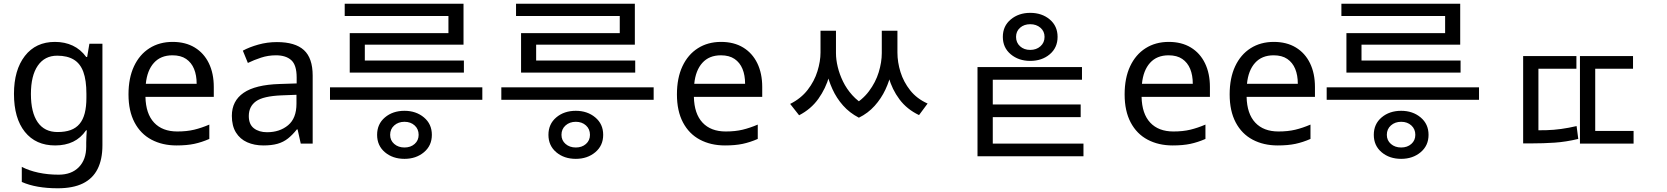

<svg xmlns="http://www.w3.org/2000/svg" viewBox="-20 -771 8952 1031"><path d="M275 -546Q328 -546 370.5 -526Q413 -506 443 -465H448L460 -536H530V9Q530 85 504 136.5Q478 188 425 214Q372 240 290 240Q232 240 183.5 231.5Q135 223 97 206V125Q135 145 186 156Q237 167 295 167Q364 167 403.5 126.5Q443 86 443 16V-5Q443 -17 444 -39.5Q445 -62 446 -71H442Q414 -30 372.5 -10Q331 10 276 10Q172 10 113.5 -63Q55 -136 55 -267Q55 -395 113.5 -470.5Q172 -546 275 -546ZM287 -472Q220 -472 183 -418.5Q146 -365 146 -266Q146 -167 182.5 -114.5Q219 -62 289 -62Q330 -62 359 -72.5Q388 -83 407 -105.5Q426 -128 435 -163Q444 -198 444 -246V-267Q444 -340 427.5 -385Q411 -430 376 -451Q341 -472 287 -472Z M907 -546Q976 -546 1025.5 -516Q1075 -486 1101.5 -431.5Q1128 -377 1128 -304V-251H761Q763 -160 807.5 -112.5Q852 -65 932 -65Q983 -65 1022.5 -74.5Q1062 -84 1104 -102V-25Q1063 -7 1023 1.5Q983 10 928 10Q852 10 793.5 -21Q735 -52 702.5 -113.5Q670 -175 670 -264Q670 -352 699.5 -415Q729 -478 782.5 -512Q836 -546 907 -546ZM906 -474Q843 -474 806.5 -433.5Q770 -393 763 -321H1036Q1036 -367 1022 -401Q1008 -435 979.5 -454.5Q951 -474 906 -474Z M1467 -545Q1565 -545 1612 -502Q1659 -459 1659 -365V0H1595L1578 -76H1574Q1551 -47 1526.5 -27.5Q1502 -8 1470.5 1Q1439 10 1394 10Q1346 10 1307.5 -7Q1269 -24 1247 -59.5Q1225 -95 1225 -149Q1225 -229 1288 -272.5Q1351 -316 1482 -320L1573 -323V-355Q1573 -422 1544 -448Q1515 -474 1462 -474Q1420 -474 1382 -461.5Q1344 -449 1311 -433L1284 -499Q1319 -518 1367 -531.5Q1415 -545 1467 -545ZM1493 -259Q1393 -255 1354.5 -227Q1316 -199 1316 -148Q1316 -103 1343.5 -82Q1371 -61 1414 -61Q1482 -61 1527 -98.5Q1572 -136 1572 -214V-262Z M2152 82Q2089 82 2047 46.5Q2005 11 2005 -47Q2005 -105 2047 -140.5Q2089 -176 2152 -176Q2214 -176 2256.5 -140.5Q2299 -105 2299 -47Q2299 11 2256.5 46.5Q2214 82 2152 82ZM2152 21Q2185 21 2206.5 2Q2228 -17 2228 -47Q2228 -78 2206.5 -97.5Q2185 -117 2152 -117Q2119 -117 2097 -97.5Q2075 -78 2075 -47Q2075 -17 2097 2Q2119 21 2152 21ZM2570 -235H1752V-302H2570ZM2471 -381H1858V-593H2388V-707H2469V-531H1939V-446H2471ZM2469 -685H1831V-751H2469Z M3072 82Q3009 82 2967 46.5Q2925 11 2925 -47Q2925 -105 2967 -140.5Q3009 -176 3072 -176Q3134 -176 3176.5 -140.5Q3219 -105 3219 -47Q3219 11 3176.5 46.5Q3134 82 3072 82ZM3072 21Q3105 21 3126.5 2Q3148 -17 3148 -47Q3148 -78 3126.5 -97.5Q3105 -117 3072 -117Q3039 -117 3017 -97.5Q2995 -78 2995 -47Q2995 -17 3017 2Q3039 21 3072 21ZM3490 -235H2672V-302H3490ZM3391 -381H2778V-593H3308V-707H3389V-531H2859V-446H3391ZM3389 -685H2751V-751H3389Z M3852 -546Q3921 -546 3970.5 -516Q4020 -486 4046.5 -431.5Q4073 -377 4073 -304V-251H3706Q3708 -160 3752.5 -112.5Q3797 -65 3877 -65Q3928 -65 3967.5 -74.5Q4007 -84 4049 -102V-25Q4008 -7 3968 1.5Q3928 10 3873 10Q3797 10 3738.5 -21Q3680 -52 3647.5 -113.5Q3615 -175 3615 -264Q3615 -352 3644.5 -415Q3674 -478 3727.5 -512Q3781 -546 3852 -546ZM3851 -474Q3788 -474 3751.5 -433.5Q3715 -393 3708 -321H3981Q3981 -367 3967 -401Q3953 -435 3924.5 -454.5Q3896 -474 3851 -474Z M4386 -606H4451V-489Q4451 -427 4432.5 -361.5Q4414 -296 4374.5 -240.5Q4335 -185 4271 -152L4223 -213Q4281 -242 4317 -288.5Q4353 -335 4369.5 -388.5Q4386 -442 4386 -489ZM4407 -606H4469V-486Q4469 -451 4478.5 -411.5Q4488 -372 4507 -333Q4526 -294 4556.5 -260Q4587 -226 4629 -203L4592 -139Q4542 -165 4507 -204.5Q4472 -244 4450 -292.5Q4428 -341 4417.5 -390.5Q4407 -440 4407 -486ZM4715 -606H4778V-486Q4778 -439 4767.5 -388.5Q4757 -338 4734.5 -290Q4712 -242 4676.5 -202.5Q4641 -163 4592 -139L4554 -203Q4610 -233 4646 -281Q4682 -329 4698.5 -383Q4715 -437 4715 -486ZM4734 -606H4799V-489Q4799 -437 4815.5 -384Q4832 -331 4867.5 -286Q4903 -241 4961 -215L4915 -153Q4850 -184 4810 -237.5Q4770 -291 4752 -356.5Q4734 -422 4734 -489Z M5512 -702Q5575 -702 5617 -666.5Q5659 -631 5659 -573Q5659 -515 5617 -479.5Q5575 -444 5512 -444Q5450 -444 5407.5 -479.5Q5365 -515 5365 -573Q5365 -631 5407.5 -666.5Q5450 -702 5512 -702ZM5512 -641Q5479 -641 5457.5 -622Q5436 -603 5436 -573Q5436 -542 5457.5 -522.5Q5479 -503 5512 -503Q5545 -503 5567 -522.5Q5589 -542 5589 -573Q5589 -603 5567 -622Q5545 -641 5512 -641ZM5229 -411H5790V-343H5311V35H5229ZM5229 0H5798V68H5229ZM5248 -210H5783V-142H5248Z M6256 -546Q6325 -546 6374.5 -516Q6424 -486 6450.5 -431.5Q6477 -377 6477 -304V-251H6110Q6112 -160 6156.5 -112.5Q6201 -65 6281 -65Q6332 -65 6371.5 -74.5Q6411 -84 6453 -102V-25Q6412 -7 6372 1.5Q6332 10 6277 10Q6201 10 6142.5 -21Q6084 -52 6051.5 -113.5Q6019 -175 6019 -264Q6019 -352 6048.5 -415Q6078 -478 6131.5 -512Q6185 -546 6256 -546ZM6255 -474Q6192 -474 6155.5 -433.5Q6119 -393 6112 -321H6385Q6385 -367 6371 -401Q6357 -435 6328.5 -454.5Q6300 -474 6255 -474Z M6820 -546Q6889 -546 6938.5 -516Q6988 -486 7014.5 -431.5Q7041 -377 7041 -304V-251H6674Q6676 -160 6720.5 -112.5Q6765 -65 6845 -65Q6896 -65 6935.5 -74.5Q6975 -84 7017 -102V-25Q6976 -7 6936 1.5Q6896 10 6841 10Q6765 10 6706.5 -21Q6648 -52 6615.5 -113.5Q6583 -175 6583 -264Q6583 -352 6612.5 -415Q6642 -478 6695.5 -512Q6749 -546 6820 -546ZM6819 -474Q6756 -474 6719.5 -433.5Q6683 -393 6676 -321H6949Q6949 -367 6935 -401Q6921 -435 6892.5 -454.5Q6864 -474 6819 -474Z M7504 82Q7441 82 7399 46.5Q7357 11 7357 -47Q7357 -105 7399 -140.5Q7441 -176 7504 -176Q7566 -176 7608.5 -140.5Q7651 -105 7651 -47Q7651 11 7608.5 46.5Q7566 82 7504 82ZM7504 21Q7537 21 7558.5 2Q7580 -17 7580 -47Q7580 -78 7558.5 -97.5Q7537 -117 7504 -117Q7471 -117 7449 -97.5Q7427 -78 7427 -47Q7427 -17 7449 2Q7471 21 7504 21ZM7922 -235H7104V-302H7922ZM7823 -381H7210V-593H7740V-707H7821V-531H7291V-446H7823ZM7821 -685H7183V-751H7821Z M8159 -470H8445V-402H8241V-38H8159ZM8464 -470H8749V-402H8546V-38H8464ZM8464 -68H8752V0H8464ZM8159 -71H8205Q8246 -71 8284.5 -72Q8323 -73 8363 -78.5Q8403 -84 8446 -94L8455 -25Q8388 -9 8328 -5Q8268 -1 8205 -1H8159Z"/></svg>

Font: korean15
Style: Book
Weight: 400
Designer: Jelle Bosma - Monotype Design Team
Foundry: Monotype Imaging Inc.
Version: Version 2.003